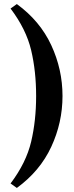

<svg xmlns="http://www.w3.org/2000/svg" viewBox="-20 -790 363 946"><path d="M32 114Q109 12 133.5 -92Q158 -196 158 -317Q158 -439 133.5 -542.5Q109 -646 32 -748L63 -770Q177 -687 232.5 -567.5Q288 -448 288 -317Q288 -186 232.5 -66.5Q177 53 63 136Z"/></svg>

Font: Taviraj Bold
Style: Regular
Weight: 700
Designer: Katatrad Team
Foundry: CadsonDemak
Version: Version 1.030